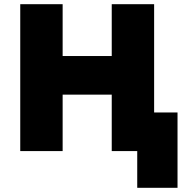

<svg xmlns="http://www.w3.org/2000/svg" viewBox="-20 -720 891 915"><path d="M634 175V0H584V-184H826V175ZM76.5 0V-700H278.5V-453H512.5V-700H714.5V0H512.5V-269H278.5V0Z"/></svg>

Font: Geologica Black
Style: Regular
Weight: 900
Designer: Sindre Bremnes, Frode Helland
Foundry: Monokrom Skriftforlag AS
Version: Version 1.010;gftools[0.9.28]